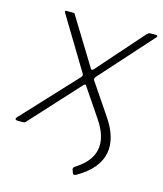

<svg xmlns="http://www.w3.org/2000/svg" viewBox="-111 -609 728 857"><g transform="rotate(15 253.0 -181.0)"><path d="M322 165Q314 169 310 167.5Q306 166 304 160L299 145Q297 138 308 131Q355 101 374.5 65Q394 29 387 -13Q380 -55 349 -100L261 -230Q258 -235 255 -234Q252 -233 247 -228L42 -4Q41 -2 38 -1Q35 0 30 0H5Q-1 0 -4 -3.5Q-7 -7 0 -15L228 -260Q233 -265 234 -269Q235 -273 233 -277L85 -522Q84 -525 84.5 -527.5Q85 -530 89 -530H120Q125 -530 127 -528.5Q129 -527 130 -524L262 -309Q265 -305 268.5 -305.5Q272 -306 276 -311L463 -523Q466 -526 469.5 -528Q473 -530 477 -530H504Q509 -530 510.5 -527Q512 -524 509 -521L293 -280Q289 -276 288 -271.5Q287 -267 289 -263L385 -121Q414 -79 425.5 -39.5Q437 0 430 36.5Q423 73 396.5 105Q370 137 322 165Z"/></g></svg>

Font: Libre Franklin Thin
Style: Italic
Weight: 100
Italic angle: -8°
Designer: Pablo Impallari, Rodrigo Fuenzalida, Nhung Nguyen
Foundry: Impallari Type
Version: Version 3.000